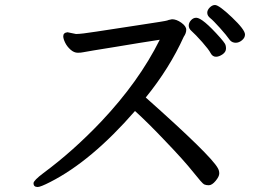

<svg xmlns="http://www.w3.org/2000/svg" viewBox="-20 -741 1040 768"><path d="M131 7Q114 7 114 -8Q114 -19 154 -49Q273 -137 385 -255Q536 -415 619 -582Q590 -578 539 -569.5Q488 -561 439 -553Q390 -545 355.5 -539.5Q321 -534 312.5 -532Q304 -530 291 -530Q276 -530 262 -542.5Q248 -555 240.5 -570.5Q233 -586 233 -596Q233 -610 250 -612L284 -605Q305 -605 365 -614.5Q425 -624 535 -640.5Q645 -657 648.5 -659Q652 -661 668 -664Q686 -664 705.5 -650Q725 -636 725 -622Q725 -608 715 -594Q658 -468 563 -351Q823 -120 851 -69Q857 -59 857 -47Q857 -35 842.5 -17.5Q828 0 815 0Q804 0 796.5 -3.5Q789 -7 752.5 -53Q716 -99 642 -176Q573 -249 520 -297Q346 -97 181 -13Q142 7 131 7ZM844 -514Q830 -514 822.5 -528.5Q815 -543 789 -572.5Q763 -602 743 -620Q735 -628 735 -639Q735 -650 744 -660Q753 -670 765 -670Q790 -670 861 -590Q875 -574 879.5 -566.5Q884 -559 884 -547Q884 -533 870 -523.5Q856 -514 844 -514ZM923 -570Q909 -570 900 -580Q886 -600 859.5 -629.5Q833 -659 821 -668.5Q809 -678 809 -690Q809 -701 819 -711Q829 -721 840 -721Q856 -721 908 -671.5Q960 -622 960 -603Q960 -590 948 -580Q936 -570 923 -570Z"/></svg>

Font: ToneOZ-Pinyin-WenKai-Medium
Style: Medium
Weight: 700
Designer: Fontworks Inc.
Foundry: ToneOZ
Version: Version 0.240331